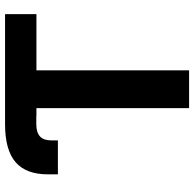

<svg xmlns="http://www.w3.org/2000/svg" viewBox="-24 -744 768 759"><g transform="rotate(-90 359.5 -364.0)"><path d="M50.3 -518.6V-558.1Q50.3 -644.5 98.4 -686Q146.5 -727.5 248 -727.5H280.8V-604H248.5Q216.3 -604 200.4 -589.6Q184.6 -575.2 184.6 -545.9V-518.6ZM280.8 -603.5V-727.5H683.6V-603.5H461.4V0H312V-603.5Z"/></g></svg>

Font: Inter 16pt
Style: Bold
Weight: 700
Version: Version 4.001;git-66647c0bb